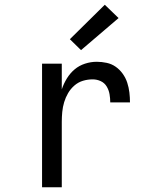

<svg xmlns="http://www.w3.org/2000/svg" viewBox="-20 -788 640 808"><path d="M157 0V-520H240V-412Q248 -436 261.5 -458Q275 -480 294 -496Q313 -512 337.5 -520Q362 -528 387 -528Q408 -528 429 -523.5Q450 -519 467 -507Q484 -495 496.5 -477.5Q509 -460 515.5 -440Q522 -420 524.5 -399Q527 -378 527 -357H444Q444 -374 441 -391.5Q438 -409 429 -424Q420 -439 404 -446.5Q388 -454 370 -454Q349 -454 329 -448Q309 -442 293 -428Q277 -414 266.5 -396Q256 -378 250 -358Q244 -338 242 -317Q240 -296 240 -276V0ZM321 -577 274 -623 421 -768 479 -712Z"/></svg>

Font: Iosevka SS04 Extended
Style: Regular
Weight: 400
Width: 7
Monospace: yes
Designer: Belleve Invis
Foundry: Belleve Invis
Version: Version 19.0.0; ttfautohint (v1.8.4)